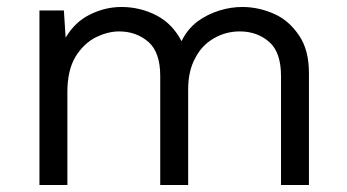

<svg xmlns="http://www.w3.org/2000/svg" viewBox="-20 -530 993 550"><path d="M173 0V-267C173 -308 181 -342 196 -367C211 -392 231 -411 254 -423C277 -434 299 -440 321 -440C354 -440 382 -430 405 -410C428 -390 439 -357 439 -312V0H519V-274C519 -310 526 -340 540 -365C553 -390 571 -408 594 -421C617 -434 641 -440 667 -440C700 -440 728 -430 751 -410C774 -390 785 -357 785 -312V0H865V-320C865 -364 856 -400 837 -428C818 -456 795 -477 766 -490C737 -503 706 -510 674 -510C653 -510 632 -507 609 -500C586 -493 564 -482 545 -468C526 -453 511 -435 500 -412C483 -445 459 -470 428 -486C397 -502 363 -510 328 -510C297 -510 268 -503 239 -489C210 -475 186 -453 168 -422L163 -500H93V0Z"/></svg>

Font: WorkSans-Regular
Style: Regular
Weight: 500
Designer: Wei Huang
Foundry: Wei Huang
Version: ""